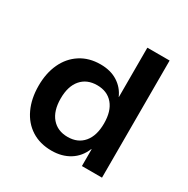

<svg xmlns="http://www.w3.org/2000/svg" viewBox="-162 -848 979 1001"><g transform="rotate(30 327.5 -347.5)"><path d="M278 10Q208 10 157 -22.5Q106 -55 78.5 -114Q51 -173 51 -250Q51 -326 78 -384Q105 -442 156 -475Q207 -508 276 -508Q337 -508 379.5 -481Q422 -454 442 -408H443V-705H577V0H456V-101H454Q432 -47 386 -18.5Q340 10 278 10ZM315 -94Q376 -94 410.5 -135Q445 -176 445 -250Q445 -324 410.5 -364.5Q376 -405 315 -405Q254 -405 219 -364.5Q184 -324 184 -250Q184 -176 219 -135Q254 -94 315 -94Z"/></g></svg>

Font: Nunito Sans 8pt
Style: Bold
Weight: 700
Version: Version 3.101;gftools[0.9.27]